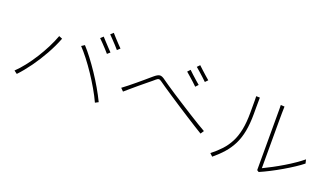

<svg xmlns="http://www.w3.org/2000/svg" viewBox="-69 -1323 3137 1810"><g transform="rotate(20 1500.0 -418.0)"><path d="M920 -145 888 -128Q862 -185 825 -249Q788 -313 746 -376Q704 -439 661.5 -493.5Q619 -548 583 -586L614 -606Q652 -565 693 -511Q734 -457 775.5 -395Q817 -333 854 -269Q891 -205 920 -145ZM391 -589Q359 -506 312 -422Q265 -338 211 -263Q157 -188 103 -131L72 -154Q112 -192 153.5 -244.5Q195 -297 233.5 -358Q272 -419 304 -482Q336 -545 357 -603ZM864 -623 837 -599Q824 -615 803 -637.5Q782 -660 761 -682Q740 -704 726 -717L753 -742Q767 -726 788 -703.5Q809 -681 829.5 -659Q850 -637 864 -623ZM940 -690 913 -665Q900 -681 879 -703.5Q858 -726 837 -748Q816 -770 803 -783L830 -808Q844 -792 864.5 -769.5Q885 -747 905.5 -725.5Q926 -704 940 -690Z M1945 -228 1923 -195Q1896 -211 1851.5 -239Q1807 -267 1754.5 -300.5Q1702 -334 1647.5 -369.5Q1593 -405 1544 -437.5Q1495 -470 1459 -494.5Q1423 -519 1408 -530Q1391 -543 1379.5 -542.5Q1368 -542 1352 -528Q1348 -524 1328 -507.5Q1308 -491 1278 -466.5Q1248 -442 1215 -414.5Q1182 -387 1152 -361Q1122 -335 1101 -317L1073 -345Q1095 -361 1126.5 -386Q1158 -411 1191 -438.5Q1224 -466 1253.5 -491Q1283 -516 1302.5 -533Q1322 -550 1325 -552Q1357 -579 1378.5 -579.5Q1400 -580 1431 -556Q1445 -546 1480.5 -521.5Q1516 -497 1565 -465Q1614 -433 1669 -398Q1724 -363 1777 -329.5Q1830 -296 1874 -269.5Q1918 -243 1945 -228ZM1750 -620 1725 -593Q1711 -607 1688 -628Q1665 -649 1642 -669Q1619 -689 1605 -701L1630 -728Q1645 -714 1667 -693Q1689 -672 1712 -652.5Q1735 -633 1750 -620ZM1820 -692 1795 -666Q1781 -680 1758 -701Q1735 -722 1712.5 -742Q1690 -762 1675 -774L1700 -800Q1715 -786 1737.5 -765Q1760 -744 1782.5 -724.5Q1805 -705 1820 -692Z M2950 -268Q2919 -243 2872 -212Q2825 -181 2771 -149.5Q2717 -118 2662.5 -90Q2608 -62 2562 -42L2543 -54V-557Q2543 -574 2543 -589Q2543 -604 2543 -617Q2543 -650 2543 -671Q2543 -692 2542 -707L2580 -705Q2580 -694 2579.5 -679.5Q2579 -665 2578.5 -637Q2578 -609 2578 -557V-86Q2620 -106 2670.5 -133Q2721 -160 2772 -190.5Q2823 -221 2867 -251.5Q2911 -282 2941 -307ZM2333 -705Q2333 -696 2332.5 -669.5Q2332 -643 2332 -608.5Q2332 -574 2332 -541Q2332 -442 2317.5 -366.5Q2303 -291 2273.5 -232Q2244 -173 2201 -124Q2158 -75 2101 -28L2073 -54Q2128 -97 2169.5 -142Q2211 -187 2239.5 -242.5Q2268 -298 2282.5 -370.5Q2297 -443 2297 -541Q2297 -571 2297 -605Q2297 -639 2297 -667Q2297 -695 2296 -706Z"/></g></svg>

Font: Zen Kaku Gothic Antique Light
Style: Regular
Weight: 300
Designer: Yoshimichi Ohira
Foundry: Positype
Version: Version 1.001